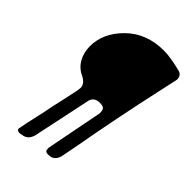

<svg xmlns="http://www.w3.org/2000/svg" viewBox="-225 -811 878 878"><g transform="rotate(45 213.5 -372.0)"><path d="M104 -8 87 -5Q69 -5 69 -18Q69 -19 69.5 -20Q70 -21 70.5 -23.5Q71 -26 71 -28Q75 -43 76 -54Q84 -87 98 -153Q106 -196 119 -252L137 -336L136 -334Q138 -344 138 -348Q138 -376 103 -393Q69 -409 51 -441Q33 -473 33 -514Q33 -599 104 -669Q175 -739 287 -739Q330 -739 400 -721Q423 -714 423 -688Q423 -687 421 -677L402 -591Q351 -359 314 -151L298 -69Q295 -53 284.5 -41.5Q274 -30 260 -29L247 -28Q238 -28 234 -31Q230 -34 229 -38.5Q228 -43 228 -52L282 -329Q282 -347 276 -355Q270 -363 248 -363Q214 -363 205 -334Q165 -144 145 -50Q135 -13 104 -8Z"/></g></svg>

Font: Bangerz Fix
Style: Regular
Weight: 400
Designer: vernon adams
Foundry: Vernon Adams
Version: Version 2.10;December 28, 2023;FontCreator 13.0.0.2683 64-bi